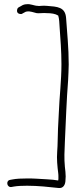

<svg xmlns="http://www.w3.org/2000/svg" viewBox="-20 -797 386 950"><path d="M30 93C7 97 14 133 38 128L49 126C66 123 91 122 114 122C168 122 223 128 268 133C293 137 304 117 304 93C304 88 305 82 305 76C305 62 303 45 301 28C297 -13 299 -50 301 -95C306 -199 309 -298 317 -399C318 -426 320 -452 320 -478C320 -562 312 -634 307 -708C303 -763 263 -764 212 -768C202 -769 192 -769 182 -768C175 -767 170 -767 167 -768C149 -768 131 -779 111 -776C102 -776 93 -773 84 -767L73 -761C69 -759 66 -755 65 -750C62 -737 68 -730 78 -728C83 -727 87 -727 91 -730L102 -736C107 -739 110 -740 113 -740C129 -743 147 -735 161 -732C172 -730 197 -734 210 -732C234 -732 254 -729 268 -720C273 -706 274 -680 275 -662C279 -605 284 -544 284 -479C284 -398 274 -317 271 -238C270 -211 268 -185 267 -160C265 -117 266 -84 263 -47C260 -10 264 27 268 59C269 66 269 72 269 77V90C268 92 268 94 268 96C236 90 196 90 158 87C143 86 129 86 114 86C87 86 61 87 41 91Z"/></svg>

Font: Stray Cat
Style: UltCn
Weight: 400
Version: Version 1.0